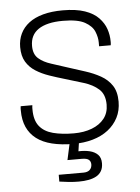

<svg xmlns="http://www.w3.org/2000/svg" viewBox="-52 -579 576 788"><g transform="rotate(-5 236.5 -185.0)"><path d="M233 12Q183 12 144.5 2.5Q106 -7 80.5 -26.5Q55 -46 42 -75Q29 -104 29 -143Q29 -147 29 -152Q29 -157 30 -161H78Q77 -155 77 -151Q77 -147 77 -143Q77 -99 96.5 -74.5Q116 -50 152.5 -40.5Q189 -31 238 -31Q280 -31 312.5 -43.5Q345 -56 363.5 -79.5Q382 -103 382 -137Q382 -179 358 -200.5Q334 -222 296.5 -233.5Q259 -245 219 -257Q188 -266 157.5 -276.5Q127 -287 102.5 -302.5Q78 -318 63.5 -342Q49 -366 49 -403Q49 -433 61 -458Q73 -483 96.5 -501Q120 -519 155 -528.5Q190 -538 236 -538Q291 -538 327 -525.5Q363 -513 383.5 -491.5Q404 -470 412.5 -445Q421 -420 421 -394Q421 -391 421 -387Q421 -383 420 -378H372V-394Q372 -415 362.5 -438.5Q353 -462 323.5 -478.5Q294 -495 233 -495Q199 -495 174 -489Q149 -483 132 -471.5Q115 -460 106.5 -443Q98 -426 98 -403Q98 -369 118 -351.5Q138 -334 170 -324Q202 -314 238 -302Q272 -291 306.5 -280Q341 -269 369.5 -253Q398 -237 415 -211.5Q432 -186 432 -145Q432 -108 417 -79Q402 -50 375.5 -29.5Q349 -9 312.5 1.5Q276 12 233 12ZM241 168Q221 168 200.5 166Q180 164 161 161V133H263Q280 133 289 124.5Q298 116 298 102Q298 90 290 83Q282 76 261 76H202L221 -11H258L250 44Q276 43 296.5 48Q317 53 329.5 65.5Q342 78 342 101Q342 120 334.5 133Q327 146 313.5 153.5Q300 161 281.5 164.5Q263 168 241 168Z"/></g></svg>

Font: Archivo SemiBold Thin
Style: Regular
Weight: 250
Version: Version 2.001